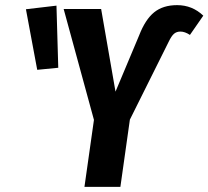

<svg xmlns="http://www.w3.org/2000/svg" viewBox="-20 -728 812 748"><path d="M346 -261 228 -693H374L430 -371L522 -590Q546 -652 580.5 -680Q615 -708 670 -708Q729 -708 772 -667L720 -592Q700 -605 683 -605Q668 -605 658 -596.5Q648 -588 637 -565L486 -262L449 0H309ZM200 -706 207 -464 125 -456 81 -692Z"/></svg>

Font: Fira Sans Extra Condensed SemiBold
Style: Italic
Weight: 600
Width: 3
Italic angle: -8°
Designer: Carrois Corporate & Edenspiekermann AG
Foundry: Carrois Corporate GbR & Edenspiekermann AG
Version: Version 4.203